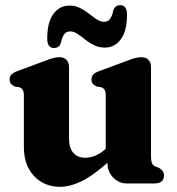

<svg xmlns="http://www.w3.org/2000/svg" viewBox="-20 -707 682 740"><path d="M394 -79.5V-102.5L387.5 -104.5V-337.5Q387.5 -354.5 383 -361.2Q378.5 -368 369.5 -371L352.5 -373.5Q343 -378 337.8 -384.2Q332.5 -390.5 332.5 -400.5Q332.5 -412 339.2 -419.5Q346 -427 362.5 -433L463.5 -470.5Q485 -479 498.8 -482.8Q512.5 -486.5 525.5 -486.5Q543 -486.5 552.5 -476Q562 -465.5 562 -449V-106Q562 -86 566 -77.8Q570 -69.5 578 -65.5L591 -61Q601.5 -55.5 606.8 -48Q612 -40.5 612 -30Q612 -16 603 -8Q594 0 576.5 0H469Q438 0 416 -22.8Q394 -45.5 394 -79.5ZM72 -140V-337.5Q72 -354.5 67.2 -361.2Q62.5 -368 54 -371L37 -373.5Q27 -378 22 -384.2Q17 -390.5 17 -400.5Q17 -412 23.8 -419.5Q30.5 -427 47 -433L148 -470.5Q170 -479 183.5 -482.8Q197 -486.5 209.5 -486.5Q227 -486.5 236.5 -476Q246 -465.5 246 -449V-173.5Q246 -136.5 262.8 -117.8Q279.5 -99 308.5 -99Q327 -99 347.2 -107.2Q367.5 -115.5 388 -133.5L406.5 -150.5L435.5 -118L415 -98.5Q350.5 -38 302 -12.5Q253.5 13 212 13Q149.5 13 110.8 -29Q72 -71 72 -140ZM383.5 -523.5Q361.5 -523.5 342.8 -532.8Q324 -542 308.2 -554.8Q292.5 -567.5 278.2 -576.8Q264 -586 250.5 -586Q236 -586 227.8 -575.2Q219.5 -564.5 214.5 -541.5Q208 -522 188 -522Q162 -522 162 -558.5Q162 -621 185.8 -653.2Q209.5 -685.5 247.5 -685.5Q270 -685.5 288.5 -676.2Q307 -667 322.8 -654.5Q338.5 -642 352.8 -632.5Q367 -623 381 -623Q396 -623 404.2 -634.2Q412.5 -645.5 417 -668Q423.5 -687 443.5 -687Q469.5 -687 469.5 -651Q469.5 -588 445.8 -555.8Q422 -523.5 383.5 -523.5Z"/></svg>

Font: Fraunces 28pt Soft Wonky
Style: Bold
Weight: 700
Version: Version 1.000;[b76b70a41]